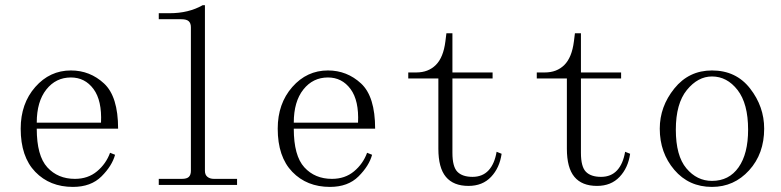

<svg xmlns="http://www.w3.org/2000/svg" viewBox="-20 -735 3040 747"><path d="M373 -257.8Q377 -343.8 343.8 -388.7Q310.5 -433.6 255.9 -433.6Q197.3 -433.6 160.2 -386.7Q123 -339.8 123 -257.8ZM123 -234.4Q123 -128.9 164.1 -84Q205.1 -39.1 271.5 -39.1Q322.3 -39.1 357.4 -68.4Q392.6 -97.7 408.2 -140.6L427.7 -132.8Q416 -89.8 375 -48.8Q334 -7.8 263.7 -7.8Q173.8 -7.8 117.2 -66.4Q60.5 -125 60.5 -234.4Q60.5 -332 117.2 -396.5Q173.8 -460.9 255.9 -460.9Q330.1 -460.9 384.8 -410.2Q439.5 -359.4 439.5 -234.4Z M640.6 -683.6Q676.8 -683.6 709 -691.4Q741.2 -699.2 768.6 -714.8H777.3V-70.3Q777.3 -54.7 787.1 -46.9Q796.9 -39.1 812.5 -39.1H902.3V-15.6H597.7V-39.1H687.5Q707 -39.1 714.8 -46.9Q722.7 -54.7 722.7 -70.3V-628.9Q722.7 -644.5 714.4 -652.3Q706.1 -660.2 685.5 -660.2H597.7V-683.6Z M1373 -257.8Q1377 -343.8 1343.8 -388.7Q1310.5 -433.6 1255.9 -433.6Q1197.3 -433.6 1160.2 -386.7Q1123 -339.8 1123 -257.8ZM1123 -234.4Q1123 -128.9 1164.1 -84Q1205.1 -39.1 1271.5 -39.1Q1322.3 -39.1 1357.4 -68.4Q1392.6 -97.7 1408.2 -140.6L1427.7 -132.8Q1416 -89.8 1375 -48.8Q1334 -7.8 1263.7 -7.8Q1173.8 -7.8 1117.2 -66.4Q1060.5 -125 1060.5 -234.4Q1060.5 -332 1117.2 -396.5Q1173.8 -460.9 1255.9 -460.9Q1330.1 -460.9 1384.8 -410.2Q1439.5 -359.4 1439.5 -234.4Z M1740.2 -140.6Q1740.2 -85.9 1759.8 -66.4Q1779.3 -46.9 1818.4 -46.9Q1857.4 -46.9 1880.9 -72.3Q1904.3 -97.7 1912.1 -144.5L1931.6 -136.7Q1923.8 -82 1890.6 -46.9Q1857.4 -11.7 1802.7 -11.7Q1744.1 -11.7 1714.8 -46.9Q1685.5 -82 1685.5 -156.2V-429.7H1568.4V-453.1H1599.6Q1646.5 -453.1 1675.8 -482.4Q1705.1 -511.7 1712.9 -574.2L1716.8 -605.5H1740.2V-453.1H1896.5V-429.7H1740.2Z M2240.2 -140.6Q2240.2 -85.9 2259.8 -66.4Q2279.3 -46.9 2318.4 -46.9Q2357.4 -46.9 2380.9 -72.3Q2404.3 -97.7 2412.1 -144.5L2431.6 -136.7Q2423.8 -82 2390.6 -46.9Q2357.4 -11.7 2302.7 -11.7Q2244.1 -11.7 2214.8 -46.9Q2185.5 -82 2185.5 -156.2V-429.7H2068.4V-453.1H2099.6Q2146.5 -453.1 2175.8 -482.4Q2205.1 -511.7 2212.9 -574.2L2216.8 -605.5H2240.2V-453.1H2396.5V-429.7H2240.2Z M2953.1 -234.4Q2953.1 -136.7 2894.5 -72.3Q2835.9 -7.8 2750 -7.8Q2660.2 -7.8 2603.5 -74.2Q2546.9 -140.6 2546.9 -234.4Q2546.9 -320.3 2603.5 -390.6Q2660.2 -460.9 2750 -460.9Q2843.8 -460.9 2898.4 -390.6Q2953.1 -320.3 2953.1 -234.4ZM2609.4 -230.5Q2609.4 -128.9 2650.4 -80.1Q2691.4 -31.2 2750 -31.2Q2816.4 -31.2 2853.5 -84Q2890.6 -136.7 2890.6 -230.5Q2890.6 -332 2849.6 -384.8Q2808.6 -437.5 2750 -437.5Q2695.3 -437.5 2652.3 -384.8Q2609.4 -332 2609.4 -230.5Z"/></svg>

Font: BabelStone Khitan Small Seal
Style: Regular
Weight: 400
Designer: Andrew West
Foundry: BabelStone
Version: Version 13.000